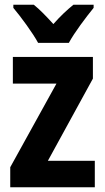

<svg xmlns="http://www.w3.org/2000/svg" viewBox="-20 -786 440 806"><path d="M140 -606H269C292 -649 342 -715 373 -753V-766H288C260 -743 235 -720 204 -685C174 -718 147 -746 122 -766H36V-753C68 -715 118 -647 140 -606ZM378 0V-111H181L370 -456V-547H34V-435H217L23 -84V0Z"/></svg>

Font: Noto Sans Thai Looped Condensed
Style: Bold
Weight: 700
Width: 3
Designer: Sasikarn Vongin, Ben Mitchell
Foundry: The Fontpad Ltd
Version: Version 1.001